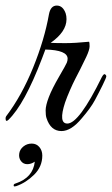

<svg xmlns="http://www.w3.org/2000/svg" viewBox="-48 -470 402 690"><path d="M191 -401Q191 -356 134 -316Q154 -315 187.5 -315Q221 -315 272 -320Q274 -317 274 -304Q274 -291 262 -265.5Q250 -240 240.5 -221.5Q231 -203 222.5 -186.5Q214 -170 203.5 -146Q193 -122 186 -102Q161 -26 194 -26Q236 -26 318 -193Q325 -206 329.5 -203Q334 -200 334 -195.5Q334 -191 321 -164.5Q308 -138 293 -110Q278 -82 246 -45Q208 1 173 1Q134 1 119 -46Q116 -55 116 -73Q116 -91 127.5 -121Q139 -151 164 -194Q189 -237 192 -244.5Q195 -252 195 -259Q195 -290 115 -292L103 -260Q40 -95 -18 -39Q-28 -30 -28 -45Q-28 -48 -26 -52Q30 -126 71 -227Q112 -328 128 -419Q134 -450 156 -450Q178 -450 188 -422Q191 -413 191 -401ZM104 89Q104 129 74.5 158Q45 187 10 199Q7 200 4 200Q1 200 1 196Q1 191 9 189Q71 168 77 111Q64 120 50 120Q36 120 27.5 109Q19 98 21 82.5Q23 67 36 56.5Q49 46 66 46Q83 46 93.5 58.5Q104 71 104 89Z"/></svg>

Font: Great Vibes
Style: Regular
Weight: 400
Designer: Robert E. Leuschke
Foundry: Robert E. Leuschke
Version: Version 1.001